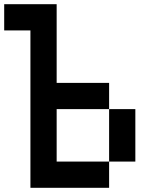

<svg xmlns="http://www.w3.org/2000/svg" viewBox="-20 -895 790 915"><path d="M0 -750V-875H250V-500H500V-375H250V-125H500V0H125V-750ZM500 -125V-375H625V-125Z"/></svg>

Font: Galmuri7 Regular
Style: Regular
Weight: 400
Designer: Lee Minseo (quiple)
Version: Version 2.399;hotconv 1.1.1;makeotfexe 2.6.0 DEVELOPMENT